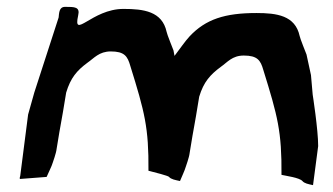

<svg xmlns="http://www.w3.org/2000/svg" viewBox="-20 -528 972 560"><path d="M38 -6 116 -12C120 -22 131 -43 134 -54C134 -54 144 -82 145 -93C160 -186 156 -153 173 -258C186 -301 204 -322 235 -345C254 -358 269 -378 303 -378C343 -378 352 -364 360 -336C402 -201 414 -156 413 -30C429 -26 472 -15 473 -12C479 -5 491 -3 505 0C509 -10 519 -31 522 -42C522 -42 532 -70 533 -81C548 -174 544 -141 561 -246C574 -289 593 -310 624 -333C643 -346 657 -366 691 -366C731 -366 740 -352 748 -324C790 -189 802 -144 801 -18C814 -15 853 -10 862 0C868 7 879 9 893 12L908 -102C908 -150 892 -252 892 -252L887 -309L874 -369C874 -369 854 -419 854 -423C841 -483 787 -490 728 -490C636 -490 580 -472 533 -422C520 -408 505 -386 489 -365L486 -381C486 -381 466 -431 466 -435C453 -495 399 -502 340 -502C248 -502 192 -411 208 -483C214 -508 198 -508 170 -508C161 -508 154 -504 152 -487L151 -477L80 -258L62 -194L39 -15C38 -12 37 -9 38 -6Z"/></svg>

Font: Yuck
Style: It
Weight: 400
Version: Version Bleh